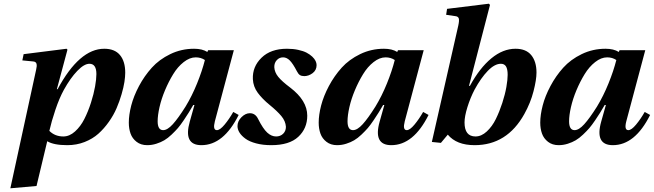

<svg xmlns="http://www.w3.org/2000/svg" viewBox="-20 -762 3487 1024"><path d="M243.2 -64Q272.9 -34.2 317.9 -34.2Q350.6 -34.2 380.1 -60.8Q409.7 -87.4 429.9 -127.4Q450.2 -167.5 465.1 -214.1Q480 -260.7 487.1 -300.8Q494.1 -340.8 494.1 -367.2Q494.1 -421.9 457 -421.9Q428.7 -421.9 392.1 -383.8Q355.5 -345.7 320.8 -283.2Q296.4 -238.8 275.4 -176.3Q254.4 -113.8 243.2 -64ZM35.2 242.2 172.9 -391.1Q177.7 -410.6 174.8 -421.6Q171.9 -432.6 158.2 -434.1L99.1 -439.9L106 -473.1L335 -502L339.8 -497.1L283.2 -286.1H287.1Q403.3 -502 536.1 -502Q591.8 -502 619.9 -468.3Q647.9 -434.6 647.9 -374Q647.9 -353.5 643.6 -325Q639.2 -296.4 628.4 -259.3Q617.7 -222.2 601.8 -185.1Q585.9 -147.9 560.5 -112.1Q535.2 -76.2 504.6 -48.8Q474.1 -21.5 431.2 -4.6Q388.2 12.2 338.9 12.2Q266.6 12.2 231.9 -8.8L174.8 230Z M820.8 -115.2Q820.8 -67.9 850.1 -67.9Q873 -67.9 901.6 -99.4Q930.2 -130.9 969.7 -193.8Q1003.9 -250 1031 -316.9Q1058.1 -383.8 1072.8 -441.9Q1051.3 -456.1 1023.9 -456.1Q991.7 -456.1 959.7 -430.9Q927.7 -405.8 903.6 -366.2Q879.4 -326.7 860.1 -280.8Q840.8 -234.9 830.8 -190.9Q820.8 -147 820.8 -115.2ZM667 -107.9Q667 -148.9 679.9 -199.2Q692.9 -249.5 721.4 -303.2Q750 -356.9 789.6 -400.9Q829.1 -444.8 888.2 -473.4Q947.3 -502 1015.1 -502Q1058.6 -502 1085.9 -484.9L1089.8 -494.1H1227.1L1126 -115.2Q1113.8 -67.9 1136.7 -67.9Q1153.3 -67.9 1177.7 -97.2Q1202.1 -126.5 1224.1 -165L1252.9 -148.9Q1172.4 12.2 1054.2 12.2Q956.5 12.2 992.2 -113.8L1017.1 -202.1H1010.7Q995.6 -176.3 986.3 -161.1Q977.1 -146 959.7 -120.4Q942.4 -94.7 929 -79.1Q915.5 -63.5 895.3 -44.2Q875 -24.9 856.2 -13.9Q837.4 -2.9 813.7 4.6Q790 12.2 765.1 12.2Q731.4 12.2 708.5 -5.6Q685.5 -23.4 676.3 -49.6Q667 -75.7 667 -107.9Z M1246.6 -88.9Q1246.6 -115.7 1267.8 -137Q1289.1 -158.2 1312.5 -158.2Q1341.8 -158.2 1356.4 -127.9Q1382.8 -75.2 1405.3 -54.7Q1427.7 -34.2 1452.6 -34.2Q1475.1 -34.2 1490 -48.6Q1504.9 -63 1504.9 -85.9Q1502.9 -116.2 1480.5 -143.1Q1458 -169.9 1418.5 -202.1Q1379.4 -233.9 1355 -266.8Q1330.6 -299.8 1328.6 -339.8Q1325.7 -406.2 1374.8 -454.1Q1423.8 -502 1510.7 -502Q1543 -502 1570.3 -496.1Q1597.7 -490.2 1615.2 -481Q1632.8 -471.7 1645.3 -460Q1657.7 -448.2 1663.1 -436.8Q1668.5 -425.3 1668.5 -415Q1668.5 -387.7 1647.2 -371.8Q1626 -356 1602.5 -356Q1588.4 -356 1579.6 -361.6Q1570.8 -367.2 1563.5 -381.8Q1542.5 -422.4 1525.9 -439.2Q1509.3 -456.1 1489.7 -456.1Q1469.7 -456.1 1456.1 -441.2Q1442.4 -426.3 1442.9 -403.8Q1444.3 -376.5 1463.9 -352.3Q1483.4 -328.1 1527.8 -294.9Q1618.7 -225.6 1618.7 -145Q1618.7 -77.1 1571 -32.5Q1523.4 12.2 1426.8 12.2Q1381.8 12.2 1346.2 2.7Q1310.5 -6.8 1289.6 -22Q1268.6 -37.1 1257.6 -54.4Q1246.6 -71.8 1246.6 -88.9Z M1833.5 -115.2Q1833.5 -67.9 1862.8 -67.9Q1885.7 -67.9 1914.3 -99.4Q1942.9 -130.9 1982.4 -193.8Q2016.6 -250 2043.7 -316.9Q2070.8 -383.8 2085.4 -441.9Q2064 -456.1 2036.6 -456.1Q2004.4 -456.1 1972.4 -430.9Q1940.4 -405.8 1916.3 -366.2Q1892.1 -326.7 1872.8 -280.8Q1853.5 -234.9 1843.5 -190.9Q1833.5 -147 1833.5 -115.2ZM1679.7 -107.9Q1679.7 -148.9 1692.6 -199.2Q1705.6 -249.5 1734.1 -303.2Q1762.7 -356.9 1802.2 -400.9Q1841.8 -444.8 1900.9 -473.4Q1960 -502 2027.8 -502Q2071.3 -502 2098.6 -484.9L2102.5 -494.1H2239.7L2138.7 -115.2Q2126.5 -67.9 2149.4 -67.9Q2166 -67.9 2190.4 -97.2Q2214.8 -126.5 2236.8 -165L2265.6 -148.9Q2185.1 12.2 2066.9 12.2Q1969.2 12.2 2004.9 -113.8L2029.8 -202.1H2023.4Q2008.3 -176.3 1999 -161.1Q1989.7 -146 1972.4 -120.4Q1955.1 -94.7 1941.7 -79.1Q1928.2 -63.5 1908 -44.2Q1887.7 -24.9 1868.9 -13.9Q1850.1 -2.9 1826.4 4.6Q1802.7 12.2 1777.8 12.2Q1744.1 12.2 1721.2 -5.6Q1698.2 -23.4 1689 -49.6Q1679.7 -75.7 1679.7 -107.9Z M2457.5 -108.9Q2457.5 -34.2 2516.1 -34.2Q2547.4 -34.2 2576.2 -60.8Q2605 -87.4 2624.5 -127.2Q2644 -167 2658.9 -212.9Q2673.8 -258.8 2680.7 -298.1Q2687.5 -337.4 2687.5 -362.8Q2687.5 -393.6 2678.7 -407.7Q2669.9 -421.9 2651.4 -421.9Q2618.2 -421.9 2581.5 -384Q2544.9 -346.2 2511.2 -284.2Q2488.3 -240.2 2472.9 -190.7Q2457.5 -141.1 2457.5 -108.9ZM2283.2 -4.9 2424.3 -626Q2430.2 -653.3 2426.8 -663.8Q2423.3 -674.3 2409.2 -675.8L2359.4 -683.1L2364.3 -714.8L2587.4 -742.2L2593.3 -735.8L2481.4 -304.2H2486.3Q2538.6 -399.9 2600.6 -450.9Q2662.6 -502 2729.5 -502Q2785.6 -502 2813.5 -467.8Q2841.3 -433.6 2841.3 -375Q2841.3 -336.9 2825.4 -275.1Q2809.6 -213.4 2776.4 -153.8Q2684.1 12.2 2511.2 12.2Q2415 12.2 2368.2 -43.9L2331.5 0Z M3015.1 -115.2Q3015.1 -67.9 3044.4 -67.9Q3067.4 -67.9 3095.9 -99.4Q3124.5 -130.9 3164.1 -193.8Q3198.2 -250 3225.3 -316.9Q3252.4 -383.8 3267.1 -441.9Q3245.6 -456.1 3218.3 -456.1Q3186 -456.1 3154.1 -430.9Q3122.1 -405.8 3097.9 -366.2Q3073.7 -326.7 3054.4 -280.8Q3035.2 -234.9 3025.1 -190.9Q3015.1 -147 3015.1 -115.2ZM2861.3 -107.9Q2861.3 -148.9 2874.3 -199.2Q2887.2 -249.5 2915.8 -303.2Q2944.3 -356.9 2983.9 -400.9Q3023.4 -444.8 3082.5 -473.4Q3141.6 -502 3209.5 -502Q3252.9 -502 3280.3 -484.9L3284.2 -494.1H3421.4L3320.3 -115.2Q3308.1 -67.9 3331.1 -67.9Q3347.7 -67.9 3372.1 -97.2Q3396.5 -126.5 3418.5 -165L3447.3 -148.9Q3366.7 12.2 3248.5 12.2Q3150.9 12.2 3186.5 -113.8L3211.4 -202.1H3205.1Q3189.9 -176.3 3180.7 -161.1Q3171.4 -146 3154.1 -120.4Q3136.7 -94.7 3123.3 -79.1Q3109.9 -63.5 3089.6 -44.2Q3069.3 -24.9 3050.5 -13.9Q3031.7 -2.9 3008.1 4.6Q2984.4 12.2 2959.5 12.2Q2925.8 12.2 2902.8 -5.6Q2879.9 -23.4 2870.6 -49.6Q2861.3 -75.7 2861.3 -107.9Z"/></svg>

Font: Linguistics Pro
Style: Bold Italic
Weight: 700
Italic angle: -12°
Designer: Stefan Peev, Context Ltd
Foundry: Stefan Peev, Context Ltd
Version: Version 001.000